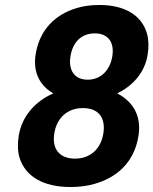

<svg xmlns="http://www.w3.org/2000/svg" viewBox="-20 -741 616 771"><path d="M55 -195C50 -161 51 -131 59 -106C83 -32 154 10 263 10C298 10 331 6 361 -3C448 -28 519 -88 536 -195C550 -282 508 -336 451 -366C508 -394 561 -445 573 -522C578 -554 577 -582 570 -607C549 -679 482 -721 379 -721C346 -721 314 -717 286 -708C204 -683 139 -624 123 -522C111 -445 145 -394 194 -366C128 -337 69 -281 55 -195ZM198 -205C208 -268 251 -307 313 -307C376 -307 405 -268 395 -205C385 -143 343 -104 281 -104C219 -104 188 -143 198 -205ZM263 -515C272 -571 306 -607 361 -607C415 -607 440 -570 431 -515C422 -460 386 -421 332 -421C278 -421 254 -460 263 -515Z"/></svg>

Font: Asimov Pro
Style: BdObl
Weight: 700
Designer: Google
Version: Version 2.000980; 2014